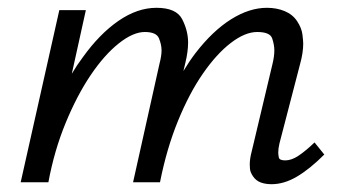

<svg xmlns="http://www.w3.org/2000/svg" viewBox="-20 -467 879 492"><path d="M33 0 132 -441H200L164 -278Q177 -300 192 -320Q235 -380 283.5 -413.5Q332 -447 381 -447Q432 -447 447 -417.5Q462 -388 462 -358Q462 -335 455 -306L450 -285Q465 -310 481 -331Q525 -388 572 -417.5Q619 -447 664 -447Q689 -447 709.5 -438.5Q730 -430 741.5 -412.5Q753 -395 755 -378.5Q757 -362 757 -355Q757 -332 749 -303L696 -99Q693 -86 693 -76Q693 -71 694.5 -63.5Q696 -56 711 -56Q727 -56 745 -68Q763 -80 786 -102L811 -71Q774 -34 741 -14.5Q708 5 676 5Q660 5 648 0.5Q636 -4 628.5 -15Q621 -26 620.5 -35Q620 -44 620 -46Q620 -60 625 -79L678 -302Q683 -322 683 -338Q683 -352 677.5 -368.5Q672 -385 639 -385Q608 -385 571.5 -357Q535 -329 500 -278.5Q465 -228 436 -157Q407 -86 390 0H321L389 -305Q394 -324 394 -338Q394 -352 387.5 -368.5Q381 -385 351 -385Q321 -385 284 -355.5Q247 -326 212 -274Q177 -222 148 -151.5Q119 -81 104 0Z"/></svg>

Font: Isabella Sans
Style: Italic
Weight: 400
Italic angle: -12°
Designer: Christian Thalmann (Catharsis Fonts), Cristiano Sobral
Foundry: The Isabella Sans Project Authors
Version: Version 2.026; ttfautohint (v1.8.4.7-5d5b-dirty)